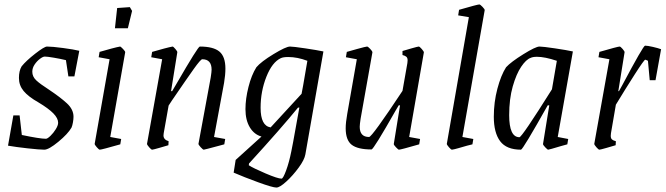

<svg xmlns="http://www.w3.org/2000/svg" viewBox="-20 -663 2988 862"><path d="M125 -341Q125 -319 142.5 -302.5Q160 -286 199 -261Q250 -227 280 -199.5Q310 -172 310 -139Q310 -128 307.5 -113.5Q305 -99 301 -90Q285 -62 242 -26.5Q199 9 179 9Q158 9 104 3Q50 -3 16 -9L40 -145H68L78 -57Q159 -40 186 -40Q193 -40 206.5 -53Q220 -66 230.5 -83Q241 -100 241 -112Q241 -132 219.5 -154Q198 -176 153 -203Q107 -229 86 -254.5Q65 -280 65 -313Q65 -345 77 -365Q97 -390 138 -422Q179 -454 191 -454Q214 -454 263 -447.5Q312 -441 336 -435L314 -320H287L276 -393Q251 -399 221.5 -404Q192 -409 181 -409Q173 -409 159.5 -399Q146 -389 135.5 -373.5Q125 -358 125 -341Z M405 -17 472 -397 423 -406 427 -430Q454 -438 480.5 -445Q507 -452 519 -454Q522 -454 532.5 -443Q543 -432 542 -428L475 -48L524 -39L520 -15Q436 9 428 9Q424 9 414.5 -2Q405 -13 405 -17ZM506 -627 563 -631 573 -614 554 -536H496Z M941 -48 991 -39 987 -15 961 -8Q898 9 895 9Q891 9 881 -2Q871 -13 871 -17L926 -315Q930 -341 930 -350Q930 -397 888 -397Q881 -397 850 -353.5Q819 -310 752 -212L737 -189L715 -65Q714 -61 714 -55Q714 -36 737 -29L736 -11Q723 -7 695 1Q667 9 663 9Q659 9 649.5 -2Q640 -13 640 -17L708 -397L659 -406L663 -430Q690 -438 716.5 -445Q743 -452 755 -454Q758 -454 767.5 -443Q777 -432 776 -428L748 -254H753L773 -288Q869 -454 877 -454Q938 -454 965 -431.5Q992 -409 992 -355Q992 -327 986 -291Z M1432 -432 1351 30Q1347 54 1321 89.5Q1295 125 1265.5 152Q1236 179 1221 179Q1204 179 1139.5 155.5Q1075 132 1029 112L1038 55L1154 -50Q1121 -59 1101.5 -91.5Q1082 -124 1082 -173Q1082 -219 1095.5 -272.5Q1109 -326 1131 -361Q1152 -386 1208 -420Q1264 -454 1282 -454Q1296 -454 1350 -446Q1404 -438 1432 -432ZM1355 -361 1360 -390Q1315 -407 1274 -407Q1252 -407 1241 -402Q1202 -384 1176 -318.5Q1150 -253 1150 -179Q1150 -98 1195 -91L1334 -242Q1338 -260 1355 -361ZM1288 16 1296 -25 1324 -180H1318Q1245 -90 1098 71L1097 79Q1117 92 1172 115.5Q1227 139 1244 139Q1251 139 1264.5 102.5Q1278 66 1288 16Z M1817 -48 1866 -39 1862 -15Q1779 9 1771 9Q1768 9 1757.5 -2Q1747 -13 1748 -17L1776 -190H1770L1757 -168Q1657 8 1648 8Q1586 8 1559 -13Q1532 -34 1532 -87Q1532 -113 1539 -152L1582 -397L1533 -406L1537 -430Q1543 -432 1583 -443Q1623 -454 1628 -454Q1632 -454 1642 -443.5Q1652 -433 1652 -428L1599 -130Q1595 -104 1595 -94Q1595 -48 1637 -48Q1650 -48 1787 -255L1809 -380Q1810 -385 1810 -392Q1810 -403 1804.5 -408Q1799 -413 1787 -416V-434Q1800 -438 1828 -446Q1856 -454 1860 -454Q1864 -454 1873.5 -443Q1883 -432 1883 -428Z M1986 -17 2085 -586 2037 -594 2041 -619Q2124 -643 2132 -643Q2136 -643 2146.5 -632Q2157 -621 2156 -617L2056 -48L2105 -39L2101 -15L2077 -9Q2056 -3 2037 2.5Q2018 8 2009 9Q2005 9 1995.5 -2Q1986 -13 1986 -17Z M2484 -48 2531 -39 2527 -15 2498 -7Q2445 9 2441 9Q2438 9 2427.5 -2Q2417 -13 2418 -17L2446 -190H2439Q2327 9 2319 9Q2254 9 2225.5 -29Q2197 -67 2197 -139Q2197 -204 2213 -264.5Q2229 -325 2252 -361Q2274 -385 2329.5 -419.5Q2385 -454 2402 -454Q2417 -454 2471 -446Q2525 -438 2552 -432ZM2458 -262 2480 -390Q2426 -408 2391 -408Q2372 -408 2362 -403Q2342 -396 2320 -363.5Q2298 -331 2282 -275Q2266 -219 2266 -146Q2266 -47 2312 -47Q2323 -47 2458 -262Z M2948 -442 2923 -303H2897L2889 -390Q2879 -395 2877 -395Q2872 -395 2830 -329.5Q2788 -264 2745 -193L2723 -65Q2722 -60 2722 -53Q2722 -42 2727.5 -37Q2733 -32 2745 -29L2744 -11Q2731 -7 2703 1Q2675 9 2671 9Q2667 9 2657.5 -2Q2648 -13 2648 -17L2716 -397L2667 -406L2671 -430Q2754 -454 2762 -454Q2766 -454 2775.5 -443Q2785 -432 2784 -428L2756 -254H2759L2774 -281Q2868 -458 2876 -458Q2887 -458 2911 -452.5Q2935 -447 2948 -442Z"/></svg>

Font: Grenze Light
Style: Italic
Weight: 300
Italic angle: -10°
Designer: Renata Polastri
Foundry: Omnibus-Type
Version: Version 1.002; ttfautohint (v1.8)